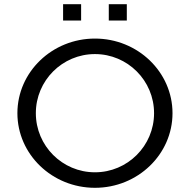

<svg xmlns="http://www.w3.org/2000/svg" viewBox="-20 -890 906 916"><path d="M499 -792H585V-870H499ZM281 -792H367V-870H281ZM63 -350C63 -153.5 228.8 6 433 6C637.2 6 803 -153.5 803 -350C803 -546.5 637.2 -706 433 -706C228.8 -706 63 -546.5 63 -350ZM151 -350C151 -505.7 277.3 -632 433 -632C588.7 -632 715 -505.7 715 -350C715 -194.3 588.7 -68 433 -68C277.3 -68 151 -194.3 151 -350Z"/></svg>

Font: Resamitz
Style: Bold
Weight: 700
Designer: gluk
Foundry: gluk
Version: Version 0.047